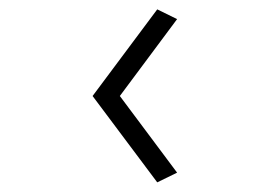

<svg xmlns="http://www.w3.org/2000/svg" viewBox="-20 -451 570 406"><path d="M312.5 -431.2 354.5 -410.6 233.4 -248 354.5 -85.9 312.5 -65.4 175.8 -248Z"/></svg>

Font: AzarMehrMonospaced
Style: SerifRegular
Weight: 1
Designer: Amin Abedi
Version: Version 1.00